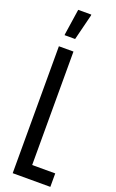

<svg xmlns="http://www.w3.org/2000/svg" viewBox="-171 -937 590 978"><g transform="rotate(20 123.5 -448.0)"><path d="M42 0V-688H121V-73H246V0ZM50 -751V-756L71 -896H142V-891L107 -751Z"/></g></svg>

Font: Saira Ultra Condensed Medium
Style: Regular
Weight: 500
Width: 1
Designer: Hector Gatti with collaboration of the Omnibus-Type team
Foundry: Omnibus-Type
Version: Version 1.001; ttfautohint (v1.8)